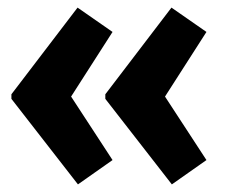

<svg xmlns="http://www.w3.org/2000/svg" viewBox="-20 -512 601 505"><path d="M432 -27 257 -252V-264L431 -492L523 -428L414 -258L523 -91ZM185 -27 10 -252V-264L184 -492L276 -428L167 -258L276 -91Z"/></svg>

Font: Readex Pro
Style: Bold
Weight: 700
Designer: Bonnie Shaver-Troup, Thomas Jockin
Foundry: Lexend
Version: Version 1.203; ttfautohint (v1.8.3)